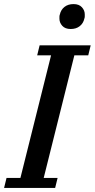

<svg xmlns="http://www.w3.org/2000/svg" viewBox="-46 -920 464 940"><path d="M-14 -49H54L204 -649H136L148 -698H398L386 -649H318L168 -49H236L224 0H-26ZM300 -778Q273 -778 259 -793.5Q245 -809 245 -828Q245 -833 245 -838.5Q245 -844 247 -849Q252 -872 269.5 -886Q287 -900 314 -900Q341 -900 355 -884.5Q369 -869 369 -850Q369 -845 369 -839.5Q369 -834 367 -829Q362 -806 344.5 -792Q327 -778 300 -778Z"/></svg>

Font: IBM Plex Serif Medium
Style: Italic
Weight: 500
Italic angle: -14°
Designer: Mike Abbink, Paul van der Laan, Pieter van Rosmalen
Foundry: Bold Monday
Version: Version 2.5